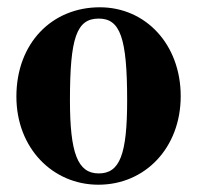

<svg xmlns="http://www.w3.org/2000/svg" viewBox="-20 -493 540 527"><path d="M251 -442C310 -442 329 -389 329 -218C329 -69 309 -17 251 -17C193 -17 172 -73 172 -218C172 -389 190 -442 251 -442ZM254 -473C122 -473 25 -374 25 -228C25 -86 125 14 250 14C379 14 476 -88 476 -229C476 -371 380 -473 254 -473Z"/></svg>

Font: XITS
Style: Bold
Weight: 700
Designer: MicroPress Inc., with final additions and corrections provided by Coen Hoffman, Elsevier (retired)
Version: Version 1.302